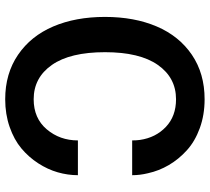

<svg xmlns="http://www.w3.org/2000/svg" viewBox="-54 -734 799 731"><g transform="rotate(90 345.5 -368.5)"><path d="M647 -265.6Q647 -227.1 636 -188.7Q625 -150.4 601.6 -114.3Q578.1 -78.1 544.9 -50.3Q511.7 -22.5 463.1 -5.6Q414.6 11.2 357.9 11.2Q260.3 11.2 188.7 -37.6Q117.2 -86.4 80.8 -171.6Q44.4 -256.8 44.4 -368.7Q44.4 -480.5 80.8 -565.7Q117.2 -650.9 188.5 -699.5Q259.8 -748 357.9 -748Q417.5 -748 467.8 -729.7Q518.1 -711.4 552.2 -680.4Q586.4 -649.4 608.4 -611.8Q630.4 -574.2 639.6 -532.2Q647 -502 647 -472.2H514.6Q514.6 -488.8 512.7 -502Q503.9 -562 463.1 -600.6Q422.4 -639.2 357.9 -639.2Q275.9 -639.2 227.3 -570.1Q178.7 -501 178.7 -368.7Q178.7 -235.8 227.3 -166.5Q275.9 -97.2 357.9 -97.2Q430.2 -97.2 472.4 -147Q514.6 -196.8 514.6 -265.6Z"/></g></svg>

Font: Epilogue SemiBold
Style: Regular
Weight: 600
Designer: Tyler Finck
Foundry: Etcetera Type Co
Version: Version 2.112